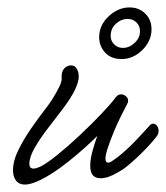

<svg xmlns="http://www.w3.org/2000/svg" viewBox="-20 -495 447 517"><path d="M47 2Q31 2 23 -9Q15 -20 15 -36Q15 -62 29 -90Q43 -119 63 -148Q83 -177 107 -208Q112 -214 121.5 -229Q131 -244 139 -260Q147 -276 146 -285Q145 -302 153 -310.5Q161 -319 171 -319Q181 -319 186 -311Q192 -302 192 -289Q192 -275 182.5 -254.5Q173 -234 150 -203Q132 -179 110.5 -151.5Q89 -124 74 -98Q59 -72 59 -54Q59 -41 70 -41Q77 -41 90 -47Q106 -55 134.5 -78Q163 -101 194.5 -130.5Q226 -160 252.5 -188Q279 -216 291 -232Q297 -241 306 -241Q313 -241 319 -236Q325 -231 325 -223Q325 -219 322 -214Q316 -203 306 -183Q296 -163 286.5 -140Q277 -117 270.5 -97.5Q264 -78 264 -68Q264 -57 271 -57Q276 -57 283.5 -62.5Q291 -68 297 -72Q322 -92 343.5 -114.5Q365 -137 383 -157Q387 -162 393 -162Q398 -162 402.5 -156.5Q407 -151 407 -143Q407 -134 402 -128Q386 -107 360 -81.5Q334 -56 314 -41Q301 -32 283.5 -23.5Q266 -15 251 -15Q238 -15 230.5 -22.5Q223 -30 223 -49Q223 -65 228.5 -86Q234 -107 242 -129Q208 -95 165.5 -61Q123 -27 88 -10Q63 2 47 2ZM307 -336Q279 -336 263 -353.5Q247 -371 247 -395Q247 -427 272.5 -451Q298 -475 329 -475Q354 -475 371 -458.5Q388 -442 388 -416Q388 -385 363.5 -360.5Q339 -336 307 -336ZM311 -366Q328 -366 342.5 -379.5Q357 -393 357 -411Q357 -425 347.5 -434.5Q338 -444 324 -444Q306 -444 292 -431Q278 -418 278 -398Q278 -385 287.5 -375.5Q297 -366 311 -366Z"/></svg>

Font: Meow Script
Style: Regular
Weight: 400
Designer: Robert E. Leuschke
Foundry: Robert E. Leuschke
Version: Version 1.010; ttfautohint (v1.8.3)